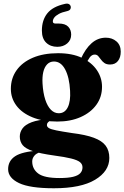

<svg xmlns="http://www.w3.org/2000/svg" viewBox="-20 -780 682 1052"><path d="M374.5 -51Q318.5 -59.5 288.8 -65.5Q259 -71.5 248 -78.2Q237 -85 237 -95Q237 -103.5 243 -109.8Q249 -116 259 -120.5L251.5 -127.5Q189.5 -124 153.8 -110.5Q118 -97 103.2 -76.2Q88.5 -55.5 88.5 -32Q88.5 -4.5 103.8 14.8Q119 34 159.8 47.8Q200.5 61.5 276 72Q336 80 370 88.5Q404 97 418 108.2Q432 119.5 432 137Q432 155.5 420 168.8Q408 182 380.2 188.8Q352.5 195.5 305.5 195.5Q222.5 195.5 189.5 170.8Q156.5 146 156.5 104.5Q156.5 87.5 168 73.5Q179.5 59.5 200 54.5L194.5 45Q101.5 50.5 63 76Q24.5 101.5 24.5 147Q24.5 194.5 84 223Q143.5 251.5 275.5 251.5Q423.5 251.5 501.2 204.8Q579 158 579 85.5Q579 45 559 18.2Q539 -8.5 494 -25.2Q449 -42 374.5 -51ZM407 -425.5 447.5 -421.5Q460.5 -450.5 472 -465.8Q483.5 -481 499 -481Q510.5 -481 518 -472.8Q525.5 -464.5 533 -453.8Q540.5 -443 552 -434.8Q563.5 -426.5 583 -426.5Q611 -426.5 626.2 -445.8Q641.5 -465 641.5 -497Q641.5 -533 618 -553.2Q594.5 -573.5 560 -573.5Q516 -573.5 481.8 -543.2Q447.5 -513 422.5 -456.5ZM539 -304.5Q539 -354 510.8 -395.8Q482.5 -437.5 429 -463Q375.5 -488.5 298 -488.5Q218.5 -488.5 160.2 -463.8Q102 -439 70.8 -395Q39.5 -351 39.5 -293Q39.5 -242 69.8 -201.5Q100 -161 157.2 -137.5Q214.5 -114 294.5 -114Q366.5 -114 421.8 -138.5Q477 -163 508 -205.8Q539 -248.5 539 -304.5ZM274.5 -443Q313.5 -443.5 336.8 -400Q360 -356.5 364 -283Q367.5 -225 351.5 -192.5Q335.5 -160 303 -159.5Q278.5 -159 259.2 -178.2Q240 -197.5 228 -234.2Q216 -271 213 -323Q211 -359 217.2 -385.5Q223.5 -412 238 -427.2Q252.5 -442.5 274.5 -443ZM302 -651Q337 -651 353.5 -634Q370 -617 370 -590.5Q370 -560.5 348.2 -542Q326.5 -523.5 294 -523.5Q256.5 -523.5 233 -546.2Q209.5 -569 209.5 -612.5Q209.5 -669.5 239.2 -706.8Q269 -744 335 -758.5Q348.5 -762 356.8 -758Q365 -754 367.5 -744.5Q369.5 -736.5 365 -729.2Q360.5 -722 347.5 -719Q319.5 -713 302.2 -703.5Q285 -694 277.2 -683.5Q269.5 -673 269.5 -662.5Q269.5 -651 284 -651Z"/></svg>

Font: Fraunces
Style: Bold
Weight: 700
Version: Version 1.000;[b76b70a41]